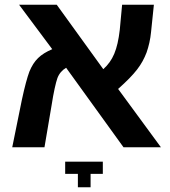

<svg xmlns="http://www.w3.org/2000/svg" viewBox="-20 -626 722 816"><path d="M61 -606 202 -417C151 -395 125 -370 105 -322C96 -298 85 -258 73 -202L32 0H169L199 -177C208 -235 217 -274 224 -294C231 -313 244 -328 261 -338L505 0H664L482 -248C556 -314 583 -351 603 -403C612 -429 619 -458 622 -490L634 -606H499L489 -499C479 -414 460 -369 419 -332L221 -606ZM365 170V113H417V61H257V113H311V170Z"/></svg>

Font: Noto Sans Hebrew Droid
Style: Bold
Weight: 700
Designer: Monotype Design Team
Foundry: Monotype Imaging Inc.
Version: Version 1.100